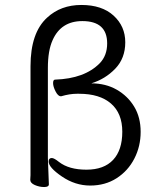

<svg xmlns="http://www.w3.org/2000/svg" viewBox="-20 -746 650 774"><path d="M173 -109 177 -3Q177 8 158 8Q139 8 120.5 0Q102 -8 102 -21V-22Q103 -30 103 -40V-479Q103 -614 170 -675Q225 -726 308 -726Q391 -726 438 -683Q485 -640 485 -575.5Q485 -511 444.5 -469Q404 -427 348 -410Q406 -410 450.5 -384.5Q495 -359 521 -316Q547 -273 547 -214.5Q547 -156 521.5 -106.5Q496 -57 450 -27.5Q404 2 343.5 2Q283 2 229.5 -34.5Q176 -71 176 -95Q176 -109 189 -109Q198 -109 218 -93Q258 -62 328.5 -62Q399 -62 436 -101.5Q473 -141 473 -215Q473 -289 427.5 -328.5Q382 -368 299 -368H290Q261 -368 227 -358H225Q214 -358 204 -377.5Q194 -397 194 -411Q194 -425 202 -425Q321 -429 382 -491Q412 -522 412 -571Q412 -661 312 -661Q226 -661 192 -584Q173 -542 173 -472Z"/></svg>

Font: LXGW WenKai Lite
Style: Regular
Weight: 400
Designer: LXGW / Fontworks Inc.
Foundry: LXGW / Fontworks Inc.
Version: Version 1.511; March 25, 2025